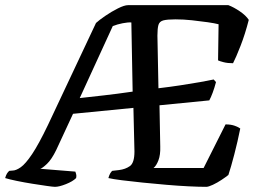

<svg xmlns="http://www.w3.org/2000/svg" viewBox="-58 -724 984 744"><path d="M155 0Q148 0 123.5 -3.5Q99 -7 67.5 -12Q36 -17 7 -23Q-22 -29 -38 -34Q-35 -45 -31 -51.5Q-27 -58 -22 -62L-10 -63Q4 -63 22.5 -76Q41 -89 66.5 -127Q92 -165 128 -240L314 -635Q326 -646 350 -662.5Q374 -679 399 -691.5Q424 -704 438 -704H827Q848 -696 871.5 -680Q895 -664 906 -647Q892 -592 874 -546Q856 -500 845 -479Q824 -479 808.5 -483Q793 -487 787 -490L789 -630Q774 -634 746 -638Q718 -642 685.5 -645.5Q653 -649 622 -649Q590 -649 575 -645Q560 -641 556 -627.5Q552 -614 552 -586L556 -382Q599 -387 641.5 -393.5Q684 -400 718 -406Q752 -412 770 -416L779 -406Q773 -383 766 -364.5Q759 -346 753 -335L560 -316L563 -156Q564 -124 556 -103Q548 -82 537 -73H731L816 -242Q837 -242 852 -236.5Q867 -231 873 -226Q863 -176 850 -126Q837 -76 827 -46Q817 -38 800.5 -27Q784 -16 767 -8Q750 0 741 0Q714 0 673 -2Q632 -4 585.5 -8Q539 -12 494.5 -16.5Q450 -21 414.5 -25.5Q379 -30 362 -34Q365 -45 369 -52Q373 -59 377 -62L403 -65Q428 -68 445.5 -80.5Q463 -93 463 -137L459 -306L225 -283L160 -143Q142 -106 124 -89Q106 -72 98 -70L234 -59Q235 -56 237 -49.5Q239 -43 237 -34Q224 -21 197.5 -10.5Q171 0 155 0ZM251 -344Q296 -349 345 -354.5Q394 -360 456 -369L451 -637Q438 -638 417.5 -634Q397 -630 379 -623Z"/></svg>

Font: Texturina 72pt 72pt SemiBold
Style: Italic
Weight: 600
Italic angle: -11°
Designer: Guillermo Torres Carreño
Foundry: Omnibus-Type
Version: Version 1.002; ttfautohint (v1.8.3)